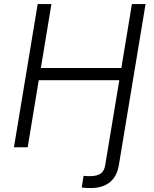

<svg xmlns="http://www.w3.org/2000/svg" viewBox="-20 -748 781 975"><path d="M395 204.1 404.3 145Q412.6 146 420.9 146.2Q429.2 146.5 435.1 146.5Q474.6 146.5 492.4 132.6Q510.3 118.7 514.6 88.9L539.6 -62.5H608.9L583.5 91.3Q573.7 148.9 537.1 178Q500.5 207 439.9 207Q426.8 207 414.6 206.3Q402.3 205.6 395 204.1ZM50.8 0 171.4 -727.5H241.2L187.5 -402.8H596.2L649.9 -727.5H719.2L598.6 0H529.3L585.9 -340.8H176.8L120.6 0Z"/></svg>

Font: Inter Light
Style: Italic
Weight: 300
Italic angle: -9.3988°
Designer: Rasmus Andersson
Foundry: rsms
Version: Version 4.001;git-66647c0bb